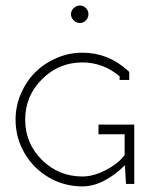

<svg xmlns="http://www.w3.org/2000/svg" viewBox="-20 -663 540 692"><path d="M245.6 -589.6Q235.8 -599.1 235.8 -611.8Q235.8 -624.5 245.6 -633.8Q255.4 -643.1 268.1 -643.1Q280.8 -643.1 289.8 -633.8Q298.8 -624.5 298.8 -611.8Q298.8 -599.1 289.8 -589.6Q280.8 -580.1 268.1 -580.1Q255.4 -580.1 245.6 -589.6ZM276.9 -438Q191.9 -438 131.3 -377.4Q70.8 -316.9 70.8 -231.9Q70.8 -146.5 131.1 -86.7Q191.4 -26.9 276.9 -26.9Q316.9 -26.9 361.8 -50.3Q406.7 -73.7 429.2 -104V-179.2H335V-213.9H463.9V0H434.1L430.2 -66.9H429.2Q398.9 -35.2 358.2 -13.2Q317.4 8.8 276.9 8.8Q211.4 8.8 156 -23.4Q100.6 -55.7 68.4 -111.1Q36.1 -166.5 36.1 -231.9Q36.1 -280.8 55.4 -325.4Q74.7 -370.1 106.9 -402.3Q139.2 -434.6 183.8 -453.9Q228.5 -473.1 276.9 -473.1Q369.6 -473.1 439.9 -409.2L445.8 -403.8V-375H411.1V-388.2Q351.1 -438 276.9 -438Z"/></svg>

Font: RawengulkPcs
Style: Regular
Weight: 400
Version: Version 0.92